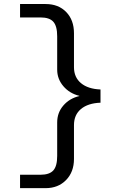

<svg xmlns="http://www.w3.org/2000/svg" viewBox="-20 -745 640 972"><path d="M81.5 207.5V139.6H185.5Q230 139.6 249.8 117.9Q269.5 96.2 269.5 44.4V-125Q269.5 -174.8 300.8 -210.9Q332 -247.1 381.8 -258.8V-259.8Q332 -272 300.8 -308.6Q269.5 -345.2 269.5 -392.6V-561.5Q269.5 -612.8 250 -634.8Q230.5 -656.7 185.5 -656.7H81.5V-724.6H210.9Q275.9 -724.6 315.2 -684.1Q354.5 -643.6 354.5 -576.7V-404.8Q354.5 -353.5 390.1 -324Q425.8 -294.4 488.8 -292V-225.1Q425.3 -222.7 389.9 -193.1Q354.5 -163.6 354.5 -111.8V59.6Q354.5 125.5 314.5 166.5Q274.4 207.5 210.9 207.5Z"/></svg>

Font: Courier New
Style: Regular
Weight: 400
Designer: Steve Matteson
Foundry: Ascender Corporation
Version: Version 2.00.3